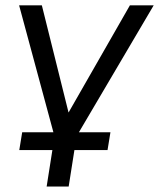

<svg xmlns="http://www.w3.org/2000/svg" viewBox="-20 -506 585 706"><path d="M151.5 180 172.6 45.9H50.9L61.6 -19.7H185.8L182.4 2.8L50.3 -486.3H133.9L240.2 -59.6H213.4L457.6 -486.3H545.1L258.3 0.5L260.7 -19.7H386.1L375.4 45.9H253.6L232.5 180Z"/></svg>

Font: Nunito Sans 12pt ExtraLight
Style: Italic
Weight: 200
Italic angle: -9°
Designer: Vernon Adams
Foundry: Vernon Adams
Version: Version 3.101;gftools[0.9.27]